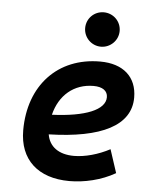

<svg xmlns="http://www.w3.org/2000/svg" viewBox="-53 -791 693 847"><g transform="rotate(5 293.0 -367.5)"><path d="M295.9 -102.5C228.5 -102.5 186 -133.8 177.2 -187.5C410.2 -193.4 538.6 -257.8 538.6 -381.8C538.6 -473.1 478 -527.3 375.5 -527.3C188 -527.3 63.5 -395 63.5 -195.8C63.5 -66.4 146 9.8 285.6 9.8C350.6 9.8 425.8 -6.8 488.3 -43L454.6 -146C403.3 -118.7 344.7 -102.5 295.9 -102.5ZM183.6 -274.9C205.1 -362.8 269 -417.5 356 -417.5C396 -417.5 418.5 -400.9 418.5 -373C418.5 -316.9 332 -281.2 183.6 -274.9ZM372.6 -592.8C414.6 -592.8 449.2 -627 449.2 -668.9C449.2 -711.9 414.6 -745.1 372.6 -745.1C330.6 -745.1 296.4 -711.9 296.4 -668.9C296.4 -627 330.6 -592.8 372.6 -592.8Z"/></g></svg>

Font: Cascadia Code SemiBold
Style: Italic
Weight: 600
Italic angle: -10°
Monospace: yes
Designer: Aaron Bell
Foundry: Saja Typeworks
Version: Version 2404.023